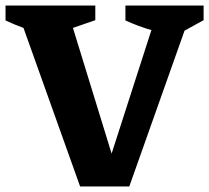

<svg xmlns="http://www.w3.org/2000/svg" viewBox="-33 -675 757 695"><path d="M257 0 52 -574Q19 -586 -13 -601V-655H312V-602L231 -574L371 -119L515 -566Q467 -580 421 -601V-655H704V-602L635 -564L435 0Z"/></svg>

Font: Piazzolla SC
Style: Bold
Weight: 700
Designer: Juan Pablo del Peral
Foundry: Huerta Tipografica
Version: Version 1.330